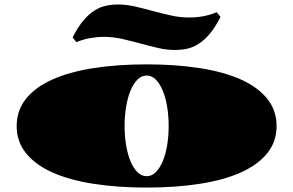

<svg xmlns="http://www.w3.org/2000/svg" viewBox="-20 -824 1323 866"><path d="M307.6 -655.3Q331.5 -702.6 356.4 -731.9Q381.3 -761.2 407 -777.1Q432.6 -793 459 -798.3Q485.4 -803.7 512.2 -803.7Q550.8 -803.7 590.3 -794.4Q629.9 -785.2 670.2 -774.2Q710.4 -763.2 751.2 -754.2Q792 -745.1 833 -745.1Q864.3 -745.1 895.3 -750.5Q926.3 -755.9 957.5 -769L974.6 -747.6Q950.2 -699.7 925.3 -670.7Q900.4 -641.6 874.8 -625.5Q849.1 -609.4 822.8 -604Q796.4 -598.6 769.5 -598.6Q731 -598.6 691.7 -607.9Q652.3 -617.2 612.1 -628.2Q571.8 -639.2 531 -648.4Q490.2 -657.7 449.2 -657.7Q418 -657.7 387 -652.3Q356 -647 324.7 -633.8ZM55.2 -255.4Q55.2 -326.2 97.4 -378.7Q139.6 -431.2 216.8 -465.6Q293.9 -500 401.9 -516.8Q509.8 -533.7 641.6 -533.7Q772.9 -533.7 881.1 -516.8Q989.3 -500 1066.2 -465.6Q1143.1 -431.2 1185.3 -378.7Q1227.5 -326.2 1227.5 -255.4Q1227.5 -185.1 1185.3 -132.8Q1143.1 -80.6 1066.2 -46.1Q989.3 -11.7 881.1 5.1Q772.9 22 641.6 22Q509.8 22 401.9 5.1Q293.9 -11.7 216.8 -46.1Q139.6 -80.6 97.4 -132.8Q55.2 -185.1 55.2 -255.4ZM542 -255.4Q542 -210 548.8 -168.9Q555.7 -127.9 568.6 -96.9Q581.5 -65.9 599.9 -47.6Q618.2 -29.3 641.6 -29.3Q664.6 -29.3 682.9 -47.6Q701.2 -65.9 714.1 -96.9Q727.1 -127.9 733.9 -168.9Q740.7 -210 740.7 -255.4Q740.7 -301.3 733.9 -342.5Q727.1 -383.8 714.1 -415Q701.2 -446.3 682.9 -464.8Q664.6 -483.4 641.6 -483.4Q618.2 -483.4 599.9 -464.8Q581.5 -446.3 568.6 -415Q555.7 -383.8 548.8 -342.5Q542 -301.3 542 -255.4Z"/></svg>

Font: Asset
Style: Regular
Weight: 400
Designer: Riccardo De Franceschi
Foundry: Sorkin Type Co.
Version: Version 1.001